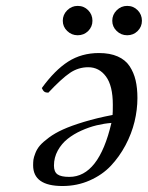

<svg xmlns="http://www.w3.org/2000/svg" viewBox="-20 -618 499 648"><path d="M162.1 -59.1Q162.1 -38.1 174.1 -29.5Q186 -21 213.9 -21Q313.5 -21 356 -203.1Q331.5 -201.2 306.2 -195.1Q280.8 -189 254.6 -177.2Q228.5 -165.5 208.3 -149.4Q188 -133.3 175 -109.9Q162.1 -86.4 162.1 -59.1ZM359.9 -230Q360.8 -237.8 360.8 -264.2Q360.8 -328.6 337.6 -359.9Q314.5 -391.1 277.8 -391.1Q244.1 -391.1 215.8 -371.8Q187.5 -352.5 143.1 -305.2Q134.3 -305.2 129.6 -308.6Q125 -312 121.1 -320.8Q165 -381.3 210.2 -410.2Q255.4 -439 314 -439Q351.1 -439 377.2 -427.5Q403.3 -416 417.5 -394.5Q431.6 -373 437.7 -346.9Q443.8 -320.8 443.8 -287.1Q443.8 -248 434.1 -207.5Q424.3 -167 403.6 -127.9Q382.8 -88.9 354 -58.3Q325.2 -27.8 282.7 -9Q240.2 9.8 190.9 9.8Q91.8 9.8 91.8 -60.1Q91.8 -70.8 92.8 -78.9Q93.8 -86.9 99.4 -101.3Q105 -115.7 115 -127.2Q125 -138.7 145 -153.6Q165 -168.5 192.4 -180.9Q219.7 -193.4 262.9 -206.5Q306.2 -219.7 359.9 -230ZM191.9 -547.9Q191.9 -568.4 206.8 -583.3Q221.7 -598.1 242.2 -598.1Q263.2 -598.1 277.6 -583.5Q292 -568.8 292 -547.9Q292 -527.8 277.6 -513.4Q263.2 -499 242.2 -499Q221.7 -499 206.8 -513.4Q191.9 -527.8 191.9 -547.9ZM358.9 -547.9Q358.9 -568.4 373.8 -583.3Q388.7 -598.1 409.2 -598.1Q430.2 -598.1 444.6 -583.5Q459 -568.8 459 -547.9Q459 -527.8 444.6 -513.4Q430.2 -499 409.2 -499Q388.7 -499 373.8 -513.4Q358.9 -527.8 358.9 -547.9Z"/></svg>

Font: Common Serif Medium
Style: Italic
Weight: 500
Italic angle: -12°
Designer: Philipp H. Poll, Khaled Hosny
Foundry: Stefan Peev, Context Ltd.
Version: Version 1.026